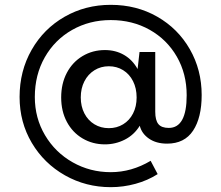

<svg xmlns="http://www.w3.org/2000/svg" viewBox="-20 -667 914 794"><path d="M61 -266Q61 -373.5 110.8 -460.8Q160.5 -548 246.8 -597.5Q333 -647 438 -647Q544.5 -647 630.2 -598Q716 -549 765 -463.5Q814 -378 814 -274Q814 -180.5 778.5 -126.8Q743 -73 671 -73Q626 -73 596 -93.8Q566 -114.5 558 -147Q534.5 -109 496 -89.5Q457.5 -70 414 -70Q363 -70 321.5 -94.5Q280 -119 256.5 -163Q233 -207 233 -264Q233 -321.5 256.5 -366Q280 -410.5 321.5 -435.2Q363 -460 414 -460Q458 -460 493 -439.8Q528 -419.5 549 -381.5L557 -452H622V-205Q622 -169.5 635 -153.8Q648 -138 678 -138Q752 -138 752 -273Q752 -362 711.2 -432.8Q670.5 -503.5 599 -543.8Q527.5 -584 438 -584Q350 -584 278.2 -543.2Q206.5 -502.5 165.2 -430Q124 -357.5 124 -266Q124 -179 166.2 -107.8Q208.5 -36.5 280.5 4.2Q352.5 45 438 45Q524 45 603 -2L632 53Q590.5 79.5 540.2 93.2Q490 107 438 107Q335 107 248.5 58Q162 9 111.5 -76.2Q61 -161.5 61 -266ZM430 -137Q463 -137 489.2 -153Q515.5 -169 530.2 -197.8Q545 -226.5 545 -264Q545 -302 530.2 -331.2Q515.5 -360.5 489.2 -376.8Q463 -393 430 -393Q397 -393 370.5 -376.5Q344 -360 329 -330.8Q314 -301.5 314 -264Q314 -227 329 -198Q344 -169 370.5 -153Q397 -137 430 -137Z"/></svg>

Font: HK Grotesk
Style: Regular
Weight: 400
Designer: Alfredo Marco Pradil
Foundry: Hanken Design Co.
Version: Version 3.001